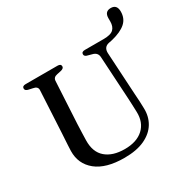

<svg xmlns="http://www.w3.org/2000/svg" viewBox="-188 -1023 1196 1212"><g transform="rotate(-30 410.0 -416.5)"><path d="M585.5 -294.5 567 -610Q565 -644.5 528.5 -653L501 -660.5Q477 -665.5 477 -681.5Q477 -700 501.5 -700H638.5Q691 -700 710.8 -719.5Q730.5 -739 730.5 -775.5V-799Q730.5 -847.5 775 -847.5Q819.5 -847.5 819.5 -797Q819.5 -746 785 -715.5Q750.5 -685 681.5 -668L656.5 -663Q614.5 -654.5 617.5 -607.5L635.5 -296.5Q637.5 -270.5 638.8 -245.8Q640 -221 640.5 -194.5Q642.5 -134.5 614 -87Q585.5 -39.5 526.8 -12Q468 15.5 379 15.5Q244.5 15.5 174.5 -41.2Q104.5 -98 106.5 -191.5Q107 -206.5 108.2 -230.2Q109.5 -254 111 -278Q112.5 -302 113.5 -318.5L129.5 -622.5Q130.5 -649 96.5 -654.5L69 -660.5Q45 -665 45 -681.5Q45 -700 70 -700H302.5Q327 -700 327 -681.5Q327 -666 302.5 -660.5L274.5 -654.5Q244.5 -649 243.5 -623L227 -319.5Q225.5 -283.5 224.5 -254Q223.5 -224.5 223 -202Q221 -117 270.8 -74.2Q320.5 -31.5 408 -31.5Q495.5 -31.5 543.8 -76Q592 -120.5 589.5 -197.5Q588.5 -229.5 587.5 -252.2Q586.5 -275 585.5 -294.5Z"/></g></svg>

Font: Fraunces 9pt S000
Style: Regular
Weight: 400
Version: Version 1.000; ttfautohint (v1.8.3)